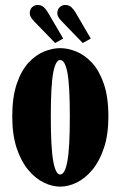

<svg xmlns="http://www.w3.org/2000/svg" viewBox="-20 -720 472 752"><path d="M215.5 11Q184 11 151 -5.2Q118 -21.5 90 -55.2Q62 -89 45 -140.8Q28 -192.5 28 -263.5Q28 -340.5 45.8 -392.2Q63.5 -444 91.8 -474.5Q120 -505 152.8 -518.2Q185.5 -531.5 215.5 -531.5Q245.5 -531.5 278.5 -518.2Q311.5 -505 340 -474.5Q368.5 -444 386.5 -392.2Q404.5 -340.5 404.5 -263.5Q404.5 -192.5 387.2 -140.8Q370 -89 342 -55.2Q314 -21.5 280.8 -5.2Q247.5 11 215.5 11ZM215.5 -36.5Q234.5 -36.5 244 -88.8Q253.5 -141 253.5 -263.5Q253.5 -386.5 244 -435.8Q234.5 -485 215.5 -485Q198 -485 188.5 -435.8Q179 -386.5 179 -263.5Q179 -141 188.5 -88.8Q198 -36.5 215.5 -36.5ZM304 -551.5 223 -635.5Q214 -644.5 209.2 -652.2Q204.5 -660 204.5 -668.5Q204.5 -683 213.8 -691.8Q223 -700.5 235.5 -700.5Q250 -700.5 259.2 -692Q268.5 -683.5 275 -672.5L335.5 -569ZM196 -551.5 114.5 -635.5Q105.5 -645 101 -652.5Q96.5 -660 96.5 -668.5Q96.5 -683 105.8 -691.8Q115 -700.5 127.5 -700.5Q142 -700.5 151.2 -692Q160.5 -683.5 167 -672.5L227.5 -569Z"/></svg>

Font: Imbue Thin 10pt Black
Style: Regular
Weight: 900
Version: Version 1.102